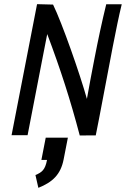

<svg xmlns="http://www.w3.org/2000/svg" viewBox="-20 -654 610 931"><path d="M201.7 13.7 180.7 121.6H208C198.7 169.9 183.6 181.2 151.9 194.8L166 256.8C234.4 229.5 274.4 192.4 288.6 118.7L309.1 13.7ZM366.7 2.9 444.3 2.4C449.2 -23.4 455.1 -51.3 460.4 -79.1C482.4 -191.4 504.9 -315.4 526.4 -425.8C542 -505.4 556.6 -578.1 570.3 -633.3H495.1C474.6 -549.8 455.6 -460.4 438 -369.6C425.3 -304.2 412.6 -237.8 401.4 -174.3C367.7 -295.4 281.2 -542 237.3 -631.8L159.7 -633.8L36.1 1.5H113.8C128.4 -72.8 161.6 -246.1 189.5 -389.2L209 -488.8C273.9 -316.4 320.8 -171.4 366.7 2.9Z"/></svg>

Font: Fantasque Sans Mono
Style: RegItalic
Weight: 400
Italic angle: -11°
Monospace: yes
Designer: Jany Belluz
Version: Version 1.6.3